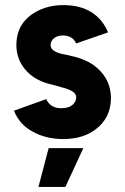

<svg xmlns="http://www.w3.org/2000/svg" viewBox="-20 -532 488 751"><path d="M130.3 199.3H235.7L306 47.3H170.3ZM402.7 -405.3Q381.3 -456.7 338 -484Q292.3 -512.7 224.7 -512Q150.7 -511.3 97.3 -470.3Q44 -428.7 44 -355.3Q44.7 -296.7 82.3 -256Q100.7 -235.3 127.2 -221.2Q153.7 -207 186.7 -200.3Q195.3 -198 203.7 -195.7Q212 -193.3 220.3 -190.7Q276.7 -177.3 278 -153.3Q278.7 -134.3 263 -121.3Q247.7 -108.7 219.3 -108.7Q177.3 -108.7 160.7 -144.3L34.7 -99Q55.7 -45.3 107.3 -17.3Q159 11.3 224.7 12Q303.7 12 352.3 -24.7Q413.3 -69.7 414 -147.3Q414 -220 358.7 -267.3Q322 -299.3 259.3 -313Q252.7 -314.7 243.8 -316.8Q235 -319 224 -320.7Q179.3 -330.7 178 -354Q177.3 -370.7 190.7 -382Q203.7 -393.3 226.7 -393.3Q244.7 -393.3 258.3 -385.3Q272 -376.7 277.7 -362Z"/></svg>

Font: Unageo Variable
Style: Regular
Weight: 300
Designer: Richard Sepsi
Foundry: Richard Sepsi
Version: Version 2.200